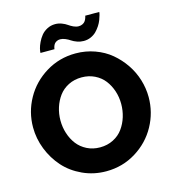

<svg xmlns="http://www.w3.org/2000/svg" viewBox="-131 -1021 1021 1134"><g transform="rotate(-15 380.0 -454.0)"><path d="M315.9 -817.9Q303.7 -817.9 294.4 -813Q285.2 -808.1 280.5 -802Q275.9 -795.9 272.9 -788.1Q270 -780.3 269.5 -776.1Q269 -772 269 -770H183.1Q183.1 -780.3 187 -796.4Q190.9 -812.5 200.7 -833Q210.4 -853.5 224.4 -870.8Q238.3 -888.2 260.7 -900.1Q283.2 -912.1 310.1 -912.1Q331.1 -912.1 350.6 -904.5Q370.1 -897 382.6 -887.9Q395 -878.9 411.1 -871.3Q427.2 -863.8 442.9 -863.8Q455.6 -863.8 465.8 -868.9Q476.1 -874 481.2 -880.6Q486.3 -887.2 489.7 -895Q493.2 -902.8 494.1 -907.5Q495.1 -912.1 495.1 -914.1H581.1Q581.1 -908.2 577.9 -896.2Q574.7 -884.3 568.6 -867.9Q562.5 -851.6 551.8 -835Q541 -818.4 527.1 -804.2Q513.2 -790 492.9 -781Q472.7 -772 449.2 -772Q428.7 -772 408.9 -779.1Q389.2 -786.1 376.5 -794.9Q363.8 -803.7 347.2 -810.8Q330.6 -817.9 315.9 -817.9ZM26.9 -356Q26.9 -449.7 72.3 -531.5Q117.7 -613.3 200 -663.6Q282.2 -713.9 381.8 -713.9Q443.4 -713.9 499 -693.8Q554.7 -673.8 596.7 -638.7Q638.7 -603.5 669.7 -557.9Q700.7 -512.2 716.8 -459.5Q732.9 -406.7 732.9 -353Q732.9 -259.8 688 -177.7Q643.1 -95.7 561 -44.9Q479 5.9 378.9 5.9Q302.2 5.9 235.4 -24.9Q168.5 -55.7 123.3 -106.4Q78.1 -157.2 52.5 -222.4Q26.9 -287.6 26.9 -356ZM379.9 -140.1Q424.8 -140.1 461.2 -158.7Q497.6 -177.2 520 -208.3Q542.5 -239.3 554.2 -277.3Q565.9 -315.4 565.9 -356Q565.9 -397.5 553.5 -435.3Q541 -473.1 518.1 -502.9Q495.1 -532.7 459.2 -550.3Q423.3 -567.9 379.9 -567.9Q335 -567.9 298.8 -549.6Q262.7 -531.2 240.2 -500.7Q217.8 -470.2 205.8 -432.6Q193.8 -395 193.8 -354Q193.8 -312.5 206.1 -274.4Q218.3 -236.3 241.2 -206.3Q264.2 -176.3 300 -158.2Q335.9 -140.1 379.9 -140.1Z"/></g></svg>

Font: Raleway-v4020 ExtraBold
Style: Regular
Weight: 800
Designer: Matt McInerney, Pablo Impallari, Rodrigo Fuenzalida
Foundry: Matt McInerney, Pablo Impallari, Rodrigo Fuenzalida
Version: Version 4.020;PS 004.020;hotconv 1.0.88;makeotf.lib2.5.64775